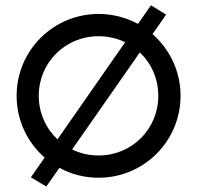

<svg xmlns="http://www.w3.org/2000/svg" viewBox="-20 -655 735 716"><path d="M548.8 -527.8 599.6 -600.6 543 -635.3 494.6 -565.9C450.7 -589.4 400.9 -603 347.7 -603C178.7 -603 42 -466.8 42 -297.9C42 -205.6 82.5 -123 146.5 -67.4L95.2 6.3L152.8 40.5L201.7 -29.3C244.6 -5.4 294.4 7.8 347.7 7.8C516.6 7.8 653.3 -128.4 653.3 -297.9C653.3 -389.6 612.8 -471.7 548.8 -527.8ZM124.5 -297.9C124.5 -421.9 223.6 -520 347.7 -520C383.3 -520 417 -511.7 446.8 -497.6L194.3 -135.3C151.4 -175.8 124.5 -233.4 124.5 -297.9ZM347.7 -75.2C312 -75.2 278.8 -83 249 -97.7L501.5 -459.5C543.9 -419.4 570.3 -361.8 570.3 -297.9C570.3 -173.3 471.7 -75.2 347.7 -75.2Z"/></svg>

Font: Now Medium
Style: Regular
Weight: 500
Designer: Alfredo Marco Pradil
Foundry: Alfredo Marco Pradil
Version: Version 1.200;hotconv 1.0.109;makeotfexe 2.5.65596